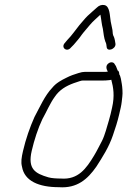

<svg xmlns="http://www.w3.org/2000/svg" viewBox="-20 -740 530 799"><path d="M275.1 -542 286.9 -554C300.7 -570.4 309 -579.1 320.6 -596C329.9 -608.7 344.5 -624.1 353.8 -636C365.9 -651 384.1 -665.7 397.8 -679C402.1 -657 402.7 -640 408.1 -620C410.8 -601.3 412.6 -582.4 418.7 -566C422.5 -559.7 422.7 -552.8 423.8 -545C425 -522.7 461.8 -535.2 460.6 -557C459.1 -567.4 457.7 -576.8 454.3 -586C449 -594.7 448.8 -602.7 448 -615C445.8 -627.7 442.9 -638.3 440.7 -650.5C436.6 -673 438.2 -714.8 414 -719C402.5 -721 391.9 -717.3 382.5 -708C371.7 -697.9 355.7 -684.8 344.6 -674C330.9 -660.7 323.9 -650.1 310.8 -636C292.4 -613.3 280.7 -594.6 260.5 -574L249.5 -561C232.2 -541.7 258.5 -521.2 275.1 -542ZM443.2 -408C451.8 -375.9 457.7 -341 446.4 -292L440.2 -265C438.2 -256.3 435.8 -247.7 433.2 -239C425 -212.3 416.7 -178.1 404.6 -154C394.5 -135.3 383 -111.3 371.2 -92C339 -38.8 305.5 8.7 233.3 3C216 3 194.5 1.8 181.5 -2C126.4 -18 94.5 -36.6 111.9 -112C122.2 -156.8 138.4 -206.7 156.3 -244C174 -275.4 188 -310 207.8 -337C227.5 -366.1 253.8 -381.8 287 -394L310.8 -402C316.6 -404 321.5 -405 325.5 -405H411.5C418.2 -405 423.9 -405.3 428.7 -406C432.7 -406 437.6 -406.7 443.2 -408ZM470 -446C467.5 -452.7 465 -459 462.4 -465L457.2 -473C454.1 -480.2 443.3 -483.9 433.2 -477.5C417.9 -467.7 422.8 -453.1 427.5 -444L429 -442C426.2 -441.3 423.1 -441 419.8 -441H333.8C325.8 -441 316.8 -439.3 306.7 -436C290 -430.9 272.2 -424.9 257.3 -417C235.1 -406.1 213.8 -394.9 197.6 -375C166.5 -342.6 146.6 -296.1 123.4 -253C104.4 -210.4 87.3 -161.7 75.7 -111.5C69.5 -84.3 66.4 -65.5 71.6 -46C81.7 13.6 142.2 39 225 39C301.9 44.6 345.1 4.6 380.6 -46C406.5 -86.2 433.2 -127.5 449.9 -177C460.1 -206.5 469 -233.7 476.2 -265L482.4 -292C486.1 -307.9 487.5 -324.9 489 -338C491.2 -353.3 489 -378.3 487 -390C484.9 -402.7 482.5 -423.1 475.7 -432L476.4 -435C476.1 -436.9 474 -446 470 -446Z"/></svg>

Font: HoneyBee
Style: LitIt
Weight: 300
Foundry: Cannot Into Space Fonts
Version: Version 0.89